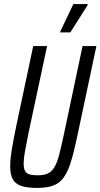

<svg xmlns="http://www.w3.org/2000/svg" viewBox="-20 -914 493 942"><path d="M161 8Q113 8 84 -2Q55 -12 42.5 -35Q30 -58 30 -97Q30 -132 38 -181Q46 -230 60 -297L143 -688H211L120 -262Q109 -208 102.5 -171.5Q96 -135 96 -112Q96 -89 102.5 -76Q109 -63 124.5 -58.5Q140 -54 164 -54Q195 -54 214 -62.5Q233 -71 246.5 -93Q260 -115 270.5 -155.5Q281 -196 295 -262L385 -688H453L370 -297Q355 -224 342 -171Q329 -118 314.5 -83.5Q300 -49 280.5 -29Q261 -9 232 -0.5Q203 8 161 8ZM276 -755V-760L340 -894H410V-889L325 -755Z"/></svg>

Font: Saira ExtraCondensed
Style: Italic
Weight: 400
Width: 2
Italic angle: -12°
Designer: Hector Gatti with collaboration of the Omnibus-Type team
Foundry: Omnibus-Type
Version: Version 1.101